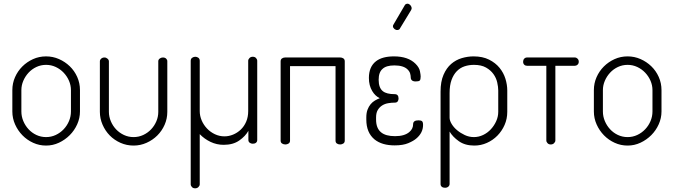

<svg xmlns="http://www.w3.org/2000/svg" viewBox="-20 -784 3657 1042"><path d="M230 -478Q267 -478 300 -463.5Q333 -449 358.5 -424.5Q384 -400 399 -366.5Q414 -333 414 -295V-179Q414 -143 399 -109.5Q384 -76 358.5 -50.5Q333 -25 300 -9.5Q267 6 230 6Q193 6 160 -9Q127 -24 102 -49.5Q77 -75 62 -108.5Q47 -142 47 -179V-295Q47 -332 61.5 -365Q76 -398 101 -423Q126 -448 159 -463Q192 -478 230 -478ZM365 -295Q365 -321 354.5 -345.5Q344 -370 325.5 -389.5Q307 -409 282.5 -420.5Q258 -432 230 -432Q202 -432 177.5 -420.5Q153 -409 135 -389.5Q117 -370 106.5 -345.5Q96 -321 96 -295V-179Q96 -152 106.5 -127Q117 -102 135 -82.5Q153 -63 177.5 -51.5Q202 -40 230 -40Q258 -40 282.5 -51.5Q307 -63 325.5 -82.5Q344 -102 354.5 -127Q365 -152 365 -179Z M705 6Q667 6 633.5 -9Q600 -24 575.5 -49Q551 -74 536.5 -107.5Q522 -141 522 -177V-451Q522 -459 529 -465.5Q536 -472 547 -472Q556 -472 563.5 -465.5Q571 -459 571 -451V-177Q571 -151 581.5 -126Q592 -101 610 -82Q628 -63 652.5 -51.5Q677 -40 705 -40Q733 -40 757.5 -51.5Q782 -63 800 -82Q818 -101 828.5 -125.5Q839 -150 839 -177V-452Q839 -460 846.5 -466Q854 -472 864 -472Q875 -472 881.5 -466Q888 -460 888 -452V-177Q888 -140 873.5 -107Q859 -74 834 -49Q809 -24 775.5 -9Q742 6 705 6Z M1352 -476Q1363 -476 1369.5 -469Q1376 -462 1376 -454V-24Q1376 -15 1369.5 -9.5Q1363 -4 1352 -4Q1342 -4 1335 -9.5Q1328 -15 1328 -24V-74Q1312 -45 1278.5 -21.5Q1245 2 1194 2Q1156 2 1122.5 -14Q1089 -30 1064 -56V216Q1064 224 1057 231Q1050 238 1039 238Q1028 238 1021.5 231Q1015 224 1015 216V-181V-214V-454Q1015 -465 1023 -470.5Q1031 -476 1040 -476Q1049 -476 1056.5 -470.5Q1064 -465 1064 -454V-214V-181Q1064 -155 1074.5 -130.5Q1085 -106 1103.5 -86.5Q1122 -67 1146.5 -55.5Q1171 -44 1198 -44Q1222 -44 1245 -53.5Q1268 -63 1286.5 -80.5Q1305 -98 1316 -123.5Q1327 -149 1327 -181V-454Q1327 -462 1334 -469Q1341 -476 1352 -476Z M1827 -472Q1836 -472 1843.5 -467Q1851 -462 1851 -451V-21Q1851 -10 1843 -5Q1835 0 1826 0Q1816 0 1808.5 -5Q1801 -10 1801 -21V-425H1554V-21Q1554 -10 1546 -5Q1538 0 1529 0Q1519 0 1511 -5Q1503 -10 1503 -21V-451Q1503 -462 1510.5 -467Q1518 -472 1527 -472Z M2251 -131Q2264 -131 2270 -126.5Q2276 -122 2276 -106Q2276 -63 2239 -32Q2224 -19 2195.5 -7Q2167 5 2122 5Q2053 5 2013 -27Q1968 -64 1968 -135V-147Q1968 -171 1974.5 -188.5Q1981 -206 1991.5 -218.5Q2002 -231 2015 -238.5Q2028 -246 2041 -251Q2016 -263 2000 -290Q1982 -320 1982 -361Q1982 -422 2021 -452Q2055 -478 2118 -478Q2195 -478 2235 -438Q2255 -418 2259 -398Q2263 -378 2263 -369Q2263 -352 2258 -347Q2253 -342 2236 -342Q2209 -342 2209 -365Q2209 -373 2206 -384.5Q2203 -396 2192 -407Q2170 -429 2120 -429Q2076 -429 2056 -410Q2035 -392 2035 -351Q2035 -307 2058 -289Q2078 -273 2122 -273Q2143 -273 2143 -249Q2143 -241 2138.5 -234Q2134 -227 2122 -227Q2105 -227 2087 -224Q2069 -221 2054.5 -212Q2040 -203 2030.5 -187.5Q2021 -172 2021 -147V-135Q2021 -88 2048 -66Q2073 -45 2124 -45Q2176 -45 2202 -68Q2222 -85 2222 -110Q2222 -131 2251 -131ZM2152 -632Q2149 -625 2146 -624Q2138 -619 2129 -622Q2120 -625 2115 -633Q2110 -642 2115 -650L2177 -756Q2180 -761 2182 -761Q2190 -766 2198 -762.5Q2206 -759 2210 -752Q2213 -747 2214 -741.5Q2215 -736 2211 -729Z M2554 6Q2504 6 2470.5 -17.5Q2437 -41 2420 -70V214Q2420 223 2413 229Q2406 235 2395 235Q2384 235 2377.5 229.5Q2371 224 2371 215V-287Q2371 -341 2387 -378Q2403 -415 2428.5 -437Q2454 -459 2486 -468.5Q2518 -478 2550 -478Q2599 -478 2634 -460.5Q2669 -443 2691 -416Q2713 -389 2723 -356.5Q2733 -324 2733 -293V-177Q2733 -139 2718.5 -106Q2704 -73 2679.5 -48Q2655 -23 2622.5 -8.5Q2590 6 2554 6ZM2552 -40Q2578 -40 2602 -51.5Q2626 -63 2644 -82.5Q2662 -102 2673 -126.5Q2684 -151 2684 -177V-293Q2684 -312 2678.5 -336.5Q2673 -361 2658 -382Q2643 -403 2617.5 -417.5Q2592 -432 2552 -432Q2525 -432 2501 -424Q2477 -416 2459 -397.5Q2441 -379 2430.5 -350Q2420 -321 2420 -279V-145Q2420 -130 2431 -111.5Q2442 -93 2460.5 -77.5Q2479 -62 2502.5 -51Q2526 -40 2552 -40Z M3100 -472Q3108 -472 3114.5 -465.5Q3121 -459 3121 -449Q3121 -439 3114.5 -433Q3108 -427 3100 -427H2994V-22Q2994 -14 2987 -7Q2980 0 2969 0Q2958 0 2951.5 -7Q2945 -14 2945 -22V-427H2840Q2831 -427 2825 -433Q2819 -439 2819 -449Q2819 -459 2825 -465.5Q2831 -472 2840 -472H3100Z M3386 -478Q3423 -478 3456 -463.5Q3489 -449 3514.5 -424.5Q3540 -400 3555 -366.5Q3570 -333 3570 -295V-179Q3570 -143 3555 -109.5Q3540 -76 3514.5 -50.5Q3489 -25 3456 -9.5Q3423 6 3386 6Q3349 6 3316 -9Q3283 -24 3258 -49.5Q3233 -75 3218 -108.5Q3203 -142 3203 -179V-295Q3203 -332 3217.5 -365Q3232 -398 3257 -423Q3282 -448 3315 -463Q3348 -478 3386 -478ZM3521 -295Q3521 -321 3510.5 -345.5Q3500 -370 3481.5 -389.5Q3463 -409 3438.5 -420.5Q3414 -432 3386 -432Q3358 -432 3333.5 -420.5Q3309 -409 3291 -389.5Q3273 -370 3262.5 -345.5Q3252 -321 3252 -295V-179Q3252 -152 3262.5 -127Q3273 -102 3291 -82.5Q3309 -63 3333.5 -51.5Q3358 -40 3386 -40Q3414 -40 3438.5 -51.5Q3463 -63 3481.5 -82.5Q3500 -102 3510.5 -127Q3521 -152 3521 -179Z"/></svg>

Font: AkaAcidDosis
Style: Light
Weight: 300
Designer: Edgar Tolentino, Pablo Impallari, Igino Marini, Aka-Acid
Foundry: Edgar Tolentino, Pablo Impallari, Igino Marini, Aka-Acid
Version: Version 1.007